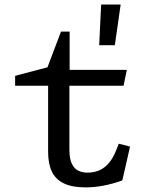

<svg xmlns="http://www.w3.org/2000/svg" viewBox="-20 -809 660 841"><path d="M190.8 -143.2V-450.2L213.3 -433.5H46.2V-476.7L212.3 -520.7L176.2 -483L247.2 -670.7H285V-485.7L262.5 -503H535.5L521.3 -433.5H262.3L284 -450.2V-150.8Q284 -103.3 303.2 -77.9Q322.5 -52.5 365.5 -52.8Q394 -53.2 417.1 -63.9Q440.2 -74.7 457.7 -95.8Q475.2 -116.8 488 -148.7L500.3 -179.5L549.7 -167L515.8 -18.8Q479.7 -5.2 437.5 3.3Q395.3 11.8 354.7 11.8Q294.7 11.8 258.6 -6.2Q222.5 -24.3 206.7 -58.3Q190.8 -92.3 190.8 -143.2ZM423 -789H508.5L483 -611H414.5Z"/></svg>

Font: Monaspace Xenon Var
Style: Regular
Weight: 400
Designer: Riley Cran and the Lettermatic Team
Version: Version 1.000 (Monaspace Xenon Var)